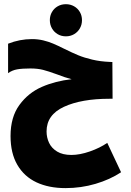

<svg xmlns="http://www.w3.org/2000/svg" viewBox="-20 -908 640 938"><path d="M31.5 -243.5Q31.5 -336 74.8 -395.2Q118 -454.5 184.5 -483.5Q251 -512.5 330 -521Q298.5 -529 257.5 -545Q216.5 -560 190 -566.8Q163.5 -573.5 128.5 -573.5Q88.5 -573.5 64 -569.2Q39.5 -565 19.5 -550.5V-694.5Q76.5 -717 136 -717Q165 -717 191 -710.8Q217 -704.5 239 -695.2Q261 -686 294 -669.5Q333.5 -650 362.5 -638Q391.5 -626 430.5 -616.8Q469.5 -607.5 516.5 -605.5L529 -605L530 -425.5H515.5Q377.5 -425.5 292.5 -386.2Q207.5 -347 207.5 -266Q207.5 -236 219.8 -210Q232 -184 259.2 -167.5Q286.5 -151 329 -151Q370 -151 419.2 -168.2Q468.5 -185.5 504 -210L571.5 -66.5Q517 -30.5 446.5 -9.8Q376 11 300 11Q218.5 11 158.2 -17.2Q98 -45.5 64.8 -102.5Q31.5 -159.5 31.5 -243.5ZM223.5 -809.5Q223.5 -831.5 233.8 -849.2Q244 -867 261.8 -877.2Q279.5 -887.5 302 -887.5Q324 -887.5 342 -877.2Q360 -867 370.2 -849.2Q380.5 -831.5 380.5 -809.5Q380.5 -787.5 370.2 -769.5Q360 -751.5 342 -741Q324 -730.5 302 -730.5Q279.5 -730.5 261.8 -741Q244 -751.5 233.8 -769.5Q223.5 -787.5 223.5 -809.5Z"/></svg>

Font: JuliaMono Black
Style: Italic
Weight: 900
Italic angle: -9°
Monospace: yes
Designer: cormullion
Foundry: corm
Version: Version 0.057; ttfautohint (v1.8.4)